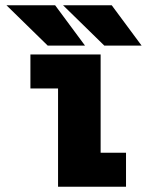

<svg xmlns="http://www.w3.org/2000/svg" viewBox="-20 -706 610 726"><path d="M515.5 -533.5H374.5L218.5 -686H402.5ZM301.5 -533.5H160.5L4.5 -686H188.5ZM360.5 -128.5H456.5V0H199.5V-371.5H95V-500H360.5Z"/></svg>

Font: League Mono Narrow ExtraBold
Style: Regular
Weight: 800
Width: 3
Designer: Tyler Finck
Foundry: The League of Moveable Type / Tyler Finck
Version: Version 2.210